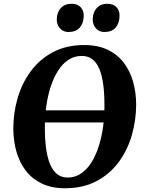

<svg xmlns="http://www.w3.org/2000/svg" viewBox="-20 -993 770 1023"><path d="M136.5 -340.5 137.5 -405H592L591 -340.5ZM327 10Q254 10 201.8 -15.5Q149.5 -41 116.2 -85.2Q83 -129.5 67 -187Q51 -244.5 51 -309Q51 -393 74.5 -472.2Q98 -551.5 145 -614.8Q192 -678 263 -715.5Q334 -753 429 -753Q502 -753 554.5 -727.5Q607 -702 640.2 -657.8Q673.5 -613.5 689.2 -557Q705 -500.5 705.5 -437.5Q705.5 -352.5 682.2 -272.2Q659 -192 611.8 -128.5Q564.5 -65 493.5 -27.5Q422.5 10 327 10ZM340 -47Q379.5 -47 410.8 -67.8Q442 -88.5 465.8 -125.5Q489.5 -162.5 505.2 -211Q521 -259.5 529 -315.8Q537 -372 536.5 -432Q536.5 -496 529.8 -544.8Q523 -593.5 508.8 -627Q494.5 -660.5 471.5 -677.8Q448.5 -695 415.5 -695Q376.5 -695 345 -674.5Q313.5 -654 290 -617.2Q266.5 -580.5 250.5 -532.2Q234.5 -484 226.8 -428.5Q219 -373 219 -314.5Q219 -249.5 226 -199.8Q233 -150 247.8 -116Q262.5 -82 285.5 -64.5Q308.5 -47 340 -47ZM344.5 -822.5Q317 -822.5 299.5 -842Q282 -861.5 282.5 -891Q283.5 -928.5 304.5 -950.8Q325.5 -973 360 -973Q393.5 -973 410.2 -954.2Q427 -935.5 426 -908Q425.5 -870 405.2 -846.2Q385 -822.5 344.5 -822.5ZM536 -822.5Q508.5 -822.5 491 -842Q473.5 -861.5 474 -891Q475 -928.5 496 -950.8Q517 -973 551.5 -973Q584 -973 601 -954.2Q618 -935.5 617 -908Q616.5 -870 596.2 -846.2Q576 -822.5 536 -822.5Z"/></svg>

Font: Merriweather 24pt ExtraBold
Style: Italic
Weight: 800
Italic angle: -7.8°
Version: Version 2.101